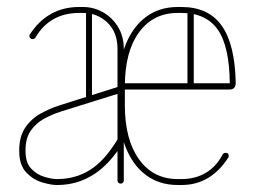

<svg xmlns="http://www.w3.org/2000/svg" viewBox="-20 -525 729 549"><path d="M334 -9Q334 -5 331.5 -2.5Q329 0 325 0Q321 0 318.5 -2.5Q316 -5 316 -9V-385Q316 -433 287 -460.5Q258 -488 217 -488H206Q165 -488 133.5 -470.5Q102 -453 81 -417Q78 -413 73 -413Q69 -413 66.5 -416Q64 -419 64 -422Q64 -425 65 -426Q90 -465 125.5 -485Q161 -505 206 -505H217Q248 -505 274.5 -490Q301 -475 317.5 -448Q334 -421 334 -385ZM317 -128Q318 -130 320 -131Q322 -132 325 -132Q329 -132 331 -129.5Q333 -127 333 -124Q333 -122 333 -121Q333 -120 333 -119Q294 -55 247 -25.5Q200 4 144 4Q144 4 143 4Q142 4 142 4Q126 4 100.5 -3.5Q75 -11 55 -32Q35 -53 35 -93Q35 -93 35 -94Q35 -95 35 -96Q35 -135 52.5 -160.5Q70 -186 96.5 -200.5Q123 -215 148 -223L322 -278Q323 -278 323.5 -278Q324 -278 325 -278Q328 -278 331 -275.5Q334 -273 334 -269Q334 -267 332 -264.5Q330 -262 327 -260L154 -206Q129 -198 106 -185.5Q83 -173 68 -151.5Q53 -130 53 -96Q53 -95 53 -94Q53 -93 53 -93Q53 -60 69 -43Q85 -26 106.5 -19.5Q128 -13 142 -13Q142 -13 143 -13Q144 -13 144 -13Q196 -13 238 -39.5Q280 -66 317 -128ZM243 -240Q243 -236 240.5 -234Q238 -232 235 -232Q231 -232 228.5 -234Q226 -236 226 -240V-495Q226 -499 228.5 -501Q231 -503 235 -503Q238 -503 240.5 -501Q243 -499 243 -495ZM328 -269Q324 -269 322.5 -271.5Q321 -274 321 -278Q321 -282 322.5 -284.5Q324 -287 328 -287H637Q636 -393 602.5 -440.5Q569 -488 499 -488H488Q418 -488 377.5 -432.5Q337 -377 337 -278V-224Q337 -126 377.5 -69.5Q418 -13 488 -13H499Q538 -13 568 -30.5Q598 -48 617 -84Q620 -88 625 -88Q630 -88 632 -85.5Q634 -83 634 -79Q634 -76 633 -75Q609 -37 575.5 -16.5Q542 4 499 4H488Q436 4 398 -24Q360 -52 339.5 -103.5Q319 -155 319 -224V-278Q319 -347 339.5 -398Q360 -449 398 -477Q436 -505 488 -505H499Q576 -505 614 -451.5Q652 -398 654 -288Q654 -269 636 -269ZM534 -282Q534 -278 531 -276Q528 -274 525 -274Q521 -274 518.5 -276Q516 -278 516 -282V-490Q516 -493 518.5 -496Q521 -499 525 -499Q528 -499 531 -496Q534 -493 534 -490Z"/></svg>

Font: Libertine-Super Thin
Style: Regular
Weight: 100
Designer: Bastien Sozeau
Foundry: NBR — Bastien Sozeau
Version: Version 2.003;gftools[0.9.33]